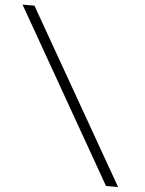

<svg xmlns="http://www.w3.org/2000/svg" viewBox="-58 -732 716 949"><g transform="rotate(5 300.0 -257.5)"><path d="M504 171 15 -686H74L564 171Z"/></g></svg>

Font: Chivo Medium Thin
Style: Regular
Weight: 250
Version: Version 2.002